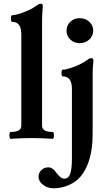

<svg xmlns="http://www.w3.org/2000/svg" viewBox="-20 -745 590 1036"><path d="M38 4Q33 4 31.5 -5Q30 -14 31.5 -23.5Q33 -33 38 -33Q95 -33 95 -66V-560Q95 -627 46 -627Q41 -627 39.5 -636Q38 -645 39.5 -654Q41 -663 46 -663Q61 -663 86 -671Q111 -679 136 -690.5Q161 -702 177 -715Q186 -721 190.5 -723Q195 -725 200 -725Q211 -725 211 -712Q209 -685 208 -669Q207 -653 207 -636V-66Q207 -33 264 -33Q269 -33 270.5 -23.5Q272 -14 270.5 -5Q269 4 264 4Q233 2 203.5 1Q174 0 151 0Q128 0 98.5 1Q69 2 38 4ZM410 -512Q380 -512 359.5 -531.5Q339 -551 339 -580Q339 -608 359.5 -627.5Q380 -647 410 -647Q441 -647 462 -627.5Q483 -608 483 -580Q483 -551 461.5 -531.5Q440 -512 410 -512ZM269 271Q236 271 212 252Q188 233 188 208Q188 187 203.5 172.5Q219 158 241 158Q264 158 285 188Q307 219 328 219Q349 219 358.5 193.5Q368 168 368 113V-266Q368 -333 318 -333Q314 -333 312.5 -342Q311 -351 312.5 -360Q314 -369 318 -369Q334 -369 358.5 -377Q383 -385 408 -396.5Q433 -408 450 -421Q458 -427 463 -429Q468 -431 473 -431Q484 -431 484 -418Q481 -391 480.5 -375Q480 -359 480 -342V-62Q480 -7 478.5 20Q477 47 474 62Q461 149 417 205Q393 235 353 253Q313 271 269 271Z"/></svg>

Font: Junicode SmExp
Style: Bold
Weight: 700
Width: 6
Designer: Peter S. Baker
Version: Version 2.205; ttfautohint (v1.8.4)